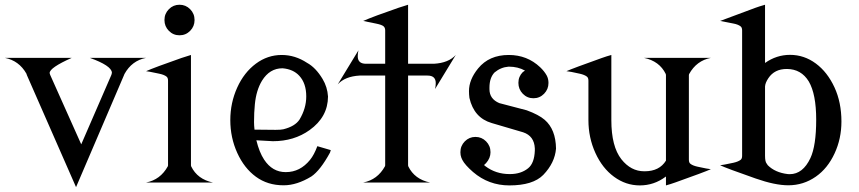

<svg xmlns="http://www.w3.org/2000/svg" viewBox="-40 -770 3623 810"><path d="M-19.5 -525.9H262.7Q169.4 -484.4 169.4 -461.9Q169.4 -460 170.4 -458L171.9 -453.6L302.7 -161.1L429.7 -453.6L431.2 -458.5Q432.1 -460.9 432.1 -463.9Q429.7 -493.2 338.9 -525.9H576.2Q516.1 -514.2 484.9 -457.5L483.4 -453.6L280.8 19.5L73.2 -453.6L72.8 -455.1L71.3 -459.5Q40 -514.2 -19.5 -525.9Z M576.2 -469.7Q611.3 -485.4 725.6 -525.4Q743.7 -531.7 765.6 -538.1V-72.3L766.6 -67.9Q793 -13.7 858.4 0H576.2Q636.7 -11.7 668 -68.4L668.9 -72.3V-429.7Q668.9 -441.9 662.6 -446.8Q652.3 -455.1 629.9 -459.5Q582 -469.7 576.2 -469.7ZM672.4 -639.9Q653.8 -658.7 653.8 -685.5Q653.8 -712.4 672.4 -731.2Q690.9 -750 717.3 -750Q743.7 -750 762.2 -731.2Q780.8 -712.4 780.8 -685.5Q780.8 -658.7 762.2 -639.9Q743.7 -621.1 717.3 -621.1Q690.9 -621.1 672.4 -639.9Z M931.6 -263.2Q931.6 -336.4 960.9 -400.9Q989.7 -464.4 1039.6 -501.5Q1088.9 -538.1 1148.4 -538.1Q1205.1 -538.1 1255.4 -504.9Q1292 -484.9 1320.8 -437Q1341.3 -402.8 1343.8 -362.8Q1343.3 -276.4 1266.1 -221.2Q1200.7 -174.3 1111.3 -174.3Q1110.4 -174.3 1041.5 -178.2Q1053.7 -127.9 1074.2 -96.7Q1108.9 -43.9 1165 -43.9H1166Q1226.1 -43.9 1268.1 -95.7Q1285.2 -116.7 1298.8 -153.3L1355.5 -136.7Q1353.5 -128.9 1352.1 -126Q1311 -50.8 1273.4 -25.4Q1212.4 11.7 1157.2 11.7H1155.8Q1088.9 11.7 1039.6 -24.4Q990.2 -60.5 960.9 -125Q931.6 -189.5 931.6 -263.2ZM1252 -363.3Q1252 -418.5 1222.7 -450.2Q1197.3 -478 1152.3 -481.9H1151.4Q1097.7 -481.9 1065.4 -429.7Q1041 -389.6 1035.2 -330.1Q1031.7 -295.4 1031.7 -254.9Q1031.7 -241.2 1033.7 -223.1Q1078.1 -222.2 1122.6 -222.2Q1145.5 -222.2 1155.3 -224.6Q1204.6 -236.8 1223.6 -265.6Q1252 -313 1252 -363.3Z M1384.8 -414.1 1472.2 -557.6Q1469.2 -545.4 1469.2 -532.7Q1469.2 -501 1503.9 -501Q1504.9 -501 1506.3 -501H1508.3H1585V-641.6Q1585 -652.8 1578.6 -658.7Q1571.3 -665.5 1546.9 -670.4Q1519.5 -675.8 1492.2 -681.6Q1536.6 -701.2 1641.6 -737.3Q1660.2 -743.7 1681.6 -750V-501H1786.6H1790.5Q1852.1 -504.4 1882.8 -538.1L1795.4 -394.5Q1798.3 -406.7 1798.3 -419.4Q1798.3 -451.2 1763.7 -451.2Q1762.7 -451.2 1761.2 -451.2H1759.3H1681.6V-72.3L1682.6 -67.9Q1709 -13.7 1774.4 0H1492.2Q1552.7 -11.7 1584 -68.4L1585 -72.3V-451.2H1481H1477.1Q1415.5 -447.8 1384.8 -414.1Z M1902.3 -127.9Q1902.3 -154.8 1920.9 -173.6Q1939.5 -192.4 1965.8 -192.4Q1992.2 -192.4 2010.7 -173.6Q2029.3 -154.8 2029.3 -127.9Q2029.3 -103 2010.7 -82Q2006.8 -77.6 2002 -73.7L2007.8 -68.8Q2051.8 -35.6 2109.9 -35.6Q2110.4 -35.6 2111.3 -35.6Q2157.7 -35.6 2188 -60.1Q2214.4 -81.5 2216.3 -134.8V-144Q2213.9 -196.3 2167 -211.9L2034.2 -251Q1959.5 -272.9 1940.4 -356.9Q1938.5 -371.6 1938.5 -385.7Q1938.5 -434.1 1977.1 -481.4Q2023.4 -538.1 2106.4 -538.1Q2184.1 -538.1 2238.8 -486.3Q2256.8 -469.2 2266.6 -451.2Q2273.9 -437.5 2273.9 -419.9Q2273.9 -393.6 2255.4 -374.5Q2236.8 -355.5 2210.4 -355.5Q2184.1 -355.5 2165.5 -374.5Q2147 -393.6 2147 -420.4Q2147 -447.3 2165.5 -465.8L2174.8 -472.2Q2145 -488.8 2106.9 -488.8H2105.5Q2072.8 -486.3 2046.4 -464.4Q2024.9 -441.9 2024.9 -400.4Q2024.9 -397 2024.9 -393.6Q2024.9 -352.5 2066.4 -335L2182.1 -304.7Q2232.9 -286.1 2257.8 -264.6Q2304.7 -224.1 2305.7 -143.1Q2300.8 -83 2252 -32.2Q2208.5 12.2 2108.9 12.2Q2021.5 12.2 1955.6 -44.4Q1921.4 -74.2 1910.6 -95.2Q1907.7 -101.1 1906.2 -105Q1902.3 -115.2 1902.3 -127.9Z M2959 -525.9Q2898.4 -514.2 2867.2 -457.5L2866.2 -453.6V-96.2Q2866.2 -84 2872.6 -79.1Q2882.3 -71.3 2902.3 -66.9Q2946.8 -57.1 2959 -56.2Q2931.6 -43.9 2809.6 -0.5Q2789.1 6.8 2769.5 12.2V-25.4L2768.1 -24.4Q2719.2 12.2 2659.2 12.2Q2600.1 12.2 2550.3 -24.4Q2501 -60.5 2471.7 -125Q2442.4 -189.5 2442.4 -263.2V-266.1V-429.7Q2442.4 -441.9 2436 -446.8Q2425.8 -454.6 2406.2 -459Q2363.3 -468.8 2349.6 -469.7Q2377 -481.9 2499 -525.4Q2519.5 -532.7 2539.1 -538.1V-265.1V-263.2Q2539.1 -151.9 2581.5 -98.1Q2621.6 -47.4 2677.7 -47.4Q2678.7 -47.4 2679.7 -47.4Q2741.7 -47.4 2769.5 -92.3V-453.6L2768.6 -458Q2742.2 -512.2 2676.8 -525.9Z M3292 -35.2Q3347.2 -35.6 3378.9 -103Q3403.3 -155.3 3403.3 -265.1Q3403.3 -373 3372.1 -426.3Q3340.3 -478.5 3280.3 -479Q3280.3 -479 3278.8 -479Q3227.5 -479 3201.7 -440.4Q3188.5 -420.9 3187.5 -405.3V-400.9V-112.8Q3187.5 -87.9 3194.3 -80.1L3199.2 -72.8Q3230 -42 3283.2 -35.6Q3287.6 -35.2 3292 -35.2ZM2998 -72.8Q3009.3 -73.7 3054.7 -83.5Q3074.2 -87.9 3084.5 -95.7Q3090.8 -100.6 3090.8 -112.8V-641.6Q3090.8 -653.8 3084.5 -658.7Q3074.2 -667 3053.2 -670.9Q3002.9 -681.2 2998 -681.6Q3002.4 -683.6 3147.5 -737.3Q3160.6 -742.2 3187.5 -750V-504.4Q3235.8 -538.6 3293 -538.6Q3352.5 -538.6 3401.9 -502Q3450.7 -465.8 3480.5 -401.4Q3509.8 -337.9 3509.8 -257.3Q3509.8 -185.1 3481 -123Q3451.7 -59.6 3401.9 -24.9Q3349.6 11.7 3285.6 11.7Q3229.5 11.7 3147.5 -17.1Q3025.9 -59.6 2998 -72.8Z"/></svg>

Font: Modern Antiqua
Style: Regular
Weight: 500
Version: Version 1.0